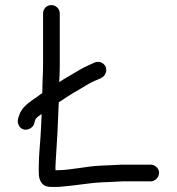

<svg xmlns="http://www.w3.org/2000/svg" viewBox="-20 -724 697 758"><path d="M181 14H203C211.7 14 221 13.3 231 12C279.7 8.5 328.9 -1.5 379 -4L424 -6C439.3 -6.7 452 -7.3 462 -8H575C592.4 -8 608 -23.9 608 -41.5C608 -59.1 592.4 -74 575 -74H461C450.3 -73.3 437 -72.7 421 -72L376 -70C316.8 -67.4 261.4 -52 203 -52H199V-66C199 -73.3 199.3 -80.7 200 -88C205.2 -161.5 209.1 -237.9 212 -320C236.9 -336.1 263.3 -354.4 290 -369C315.5 -383.9 328.8 -393.5 352 -404C371 -412.8 389.7 -416.1 397 -435C408.5 -464.8 379 -487.8 353 -477C334.6 -467.8 313.1 -459.9 294 -448C272.7 -434.9 236.5 -415 214 -400V-403C215.3 -425 216 -446.7 216 -468V-671C216 -689.3 200.6 -704 182.5 -704C164.4 -704 150 -689.3 150 -671V-468C150 -447.3 149.3 -426.3 148 -405C148 -390.3 147.7 -374.3 147 -357C140.3 -352.3 134 -347.7 128 -343C95.8 -319.7 65.8 -304.1 54 -264L51 -254C49 -245.3 50.2 -236.8 54.5 -228.5C68.9 -200.9 107.4 -211.2 115 -236L118 -247C120.5 -259.3 133.9 -265.9 144 -274V-262C142.7 -234.7 141.7 -214.5 141 -201.5C138.6 -155.5 133 -110.1 133 -65V-43C133 -8.3 147.5 14 181 14Z"/></svg>

Font: HoneyBee
Style: Reg
Weight: 400
Foundry: Cannot Into Space Fonts
Version: Version 0.89